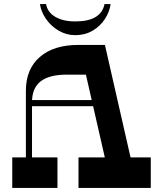

<svg xmlns="http://www.w3.org/2000/svg" viewBox="-20 -920 798 940"><path d="M364.3 0V-149.4H718.2V0ZM40 0V-149.4H261.3V0ZM106.7 -475.2Q106.7 -581.6 174.7 -640.8Q242.7 -700 362.5 -700H493.7L626.9 -115.3L501.2 -114L400.6 -554.6H306.4Q221.6 -554.6 179.1 -521.8Q136.7 -489 136.7 -419.9V-121.9L106.7 -122.7ZM116.7 -400V-430H538.2V-400ZM521.6 -900Q516.6 -862.4 493.8 -827.2Q471.1 -792.1 433.5 -769.9Q395.9 -747.8 348.6 -747.8Q305.4 -747.8 267.4 -769.9Q229.4 -792.1 205 -827.6Q180.6 -863.2 175.6 -900H205.6Q212.8 -859.4 251.1 -837.3Q289.4 -815.1 348.6 -815.1Q412.8 -815.1 448.2 -836.9Q483.6 -858.6 491.6 -900Z"/></svg>

Font: Space Cowgirl
Style: Regular
Weight: 400
Designer: Valery Marier
Foundry: Valery Marier
Version: Version 1.000